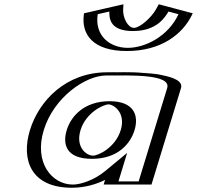

<svg xmlns="http://www.w3.org/2000/svg" viewBox="-20 -868 926 903"><path d="M333.8 -256C355.5 -327 423.8 -377 490.8 -377C556.8 -377 594.5 -327 572.8 -256C551.4 -186 486.1 -136 417.1 -136C345.1 -136 312.4 -186 333.8 -256ZM806.3 -454 667.5 0H492.5L510.2 -58C459.4 -16 387.9 15 317.9 15C167.9 15 99.9 -106 145.8 -256C191.6 -406 333.9 -528 483.9 -528C552.9 -528 832.4 -541 806.3 -454ZM746.3 -840C746.3 -840 703.8 -737 609.8 -737C515.8 -737 536.3 -840 536.3 -840L400.8 -809C380.1 -702 447.5 -628 576.5 -628C705.5 -628 818.1 -702 862.8 -809ZM318.8 -256C295 -178.3 332.5 -121 412.5 -121C489.5 -121 564 -178.1 587.8 -256C612 -335.1 569.4 -392 495.3 -392C420.4 -392 343 -335.2 318.8 -256ZM791.3 -454C805.6 -501.6 654.5 -514.3 539.4 -513.6C514.1 -513.5 493 -513 479.3 -513C338.5 -513 204.5 -399 160.8 -256C117.1 -113 181.6 0 322.5 0C388.1 0 455.2 -29.2 502.2 -68.1L537.1 -96.9L512.1 -15H657.1ZM752.4 -821.7 842.6 -797.7C797.5 -705.7 698.6 -643 581.1 -643C463 -643 403.1 -706.8 414.2 -797.7L519 -821.7C517.3 -791 523.1 -722 605.2 -722C688.1 -722 736.2 -792.6 752.4 -821.7ZM318.8 -256C343 -335.2 420.4 -392 495.3 -392C569.4 -392 612 -335.1 587.8 -256C564 -178.1 489.5 -121 412.5 -121C332.5 -121 295 -178.3 318.8 -256ZM791.3 -454 657.1 -15H512.1L537.1 -96.9L502.2 -68.1C455.2 -29.2 388.1 0 322.5 0C181.6 0 117.1 -113 160.8 -256C204.5 -399 338.5 -513 479.3 -513C493 -513 514.1 -513.5 539.4 -513.6C654.5 -514.3 805.6 -501.6 791.3 -454ZM752.4 -821.7C736.2 -792.6 688.1 -722 605.2 -722C523.1 -722 517.3 -791 519 -821.7L414.2 -797.7C403.1 -706.8 463 -643 581.1 -643C698.6 -643 797.5 -705.7 842.6 -797.7ZM333.8 -256C312.4 -186.1 345.2 -136 417.1 -136C486 -136 551.4 -186.1 572.8 -256C594.5 -327 556.7 -377 490.8 -377C423.8 -377 355.5 -327 333.8 -256ZM483.9 -528C333.9 -528 191.6 -406 145.8 -256C99.9 -106 167.9 15 317.9 15C387.9 15 459.4 -16 510.2 -58L492.5 0H667.5L806.3 -454C831.4 -537.6 594 -528 483.9 -528ZM739 -825.3 747.1 -839.8 863.3 -808.9 856.5 -795C807.5 -694.9 699.5 -628 576.5 -628C452.8 -628 386.6 -696 398.6 -795L400.3 -808.9L535.4 -839.8L534.7 -825.3C533.1 -796.2 538.4 -737 609.8 -737C681.7 -737 723.6 -797.6 739 -825.3ZM293.8 -256C273.5 -189.6 290.4 -121 412.5 -121C531.9 -121 592.5 -189.6 612.8 -256C633.4 -323.6 612 -392 495.3 -392C377.9 -392 314.4 -323.6 293.8 -256ZM766.3 -454 632.1 -15H537.1L578 -148.9L473.8 -62.8C423.4 -21.2 360 0 322.5 0C225.1 0 138.6 -101.7 185.8 -256C233 -410.3 382 -513 479.3 -513C587.6 -513 786.5 -521.2 766.3 -454ZM772.4 -813.7 819.4 -801.2C771.3 -697 662.9 -643 581.1 -643C498.9 -643 424 -697.6 439.5 -801.2L494.2 -813.7C494.5 -788.7 490.7 -722 605.2 -722C720.2 -722 757.3 -789.5 772.4 -813.7ZM358.8 -256C384 -338.6 466.4 -377 490.8 -377C514 -377 573 -338.6 547.8 -256C522.9 -174.6 443.5 -136 417.1 -136C387.5 -136 333.9 -174.7 358.8 -256ZM831.3 -454C850.4 -517.8 655.1 -529.3 543.3 -528.6C517.2 -528.5 495.3 -528 483.9 -528C290.5 -528 163.2 -394.7 120.8 -256C78.4 -117.3 124.6 15 317.9 15C380.9 15 434.6 -2.3 474.2 -21.9L467.5 0H692.5ZM713 -823.1C693.1 -787.4 639.1 -737 609.8 -737C581 -737 557.2 -785.9 559.2 -823.1L560.6 -847.9L375 -805.4L374 -796.7C363.1 -707.3 415.5 -628 576.5 -628C736.7 -628 837.9 -706.2 882.2 -796.7L886.5 -805.4L726.8 -847.9Z"/></svg>

Font: Hussar Outliner
Style: Obl
Weight: 700
Foundry: Cannot Into Space Fonts
Version: Version 0.92